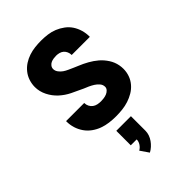

<svg xmlns="http://www.w3.org/2000/svg" viewBox="-233 -618 965 965"><g transform="rotate(-45 250.0 -135.5)"><path d="M249 8Q225 8 201.5 5Q178 2 156 -6Q134 -14 114.5 -28Q95 -42 81.5 -61.5Q68 -81 61 -103.5Q54 -126 54 -150Q54 -151 54 -151.5Q54 -152 54 -153H183Q183 -153 183 -152.5Q183 -152 183 -152Q183 -140 188.5 -129Q194 -118 203.5 -111Q213 -104 225 -101.5Q237 -99 249 -99Q259 -99 269.5 -100.5Q280 -102 290 -106Q300 -110 307.5 -118Q315 -126 315 -136Q315 -151 305 -162.5Q295 -174 283 -181.5Q271 -189 258 -195Q245 -201 232 -206L230 -207Q201 -220 171.5 -234.5Q142 -249 118 -271Q94 -293 79 -323Q64 -353 64 -385Q64 -407 71 -428.5Q78 -450 92 -467.5Q106 -485 124.5 -497Q143 -509 164 -516Q185 -523 207 -525.5Q229 -528 251 -528Q274 -528 297 -525Q320 -522 341 -513.5Q362 -505 381 -491Q400 -477 412.5 -458Q425 -439 431.5 -416.5Q438 -394 438 -371Q438 -370 438 -369.5Q438 -369 438 -368H309Q309 -368 309 -368.5Q309 -369 309 -369Q309 -380 304.5 -390.5Q300 -401 292 -408Q284 -415 273 -418Q262 -421 251 -421Q242 -421 232 -419.5Q222 -418 213.5 -414Q205 -410 199 -402Q193 -394 193 -384Q193 -371 201.5 -359.5Q210 -348 221 -340.5Q232 -333 244.5 -327.5Q257 -322 269 -316.5Q281 -311 293.5 -306Q306 -301 318.5 -295Q331 -289 342.5 -282.5Q354 -276 365 -268.5Q376 -261 386.5 -252Q397 -243 405.5 -233Q414 -223 421.5 -211.5Q429 -200 434 -187.5Q439 -175 441.5 -161.5Q444 -148 444 -135Q444 -112 436.5 -90.5Q429 -69 414 -51.5Q399 -34 379.5 -22.5Q360 -11 338.5 -4Q317 3 294 5.5Q271 8 249 8ZM240 257 209 212Q222 205 231 191.5Q240 178 240 163H198V60H302V163Q302 178 297 192Q292 206 283.5 218Q275 230 264 240Q253 250 240 257Z"/></g></svg>

Font: Iosevka SS04 Heavy
Style: Regular
Weight: 900
Monospace: yes
Designer: Belleve Invis
Foundry: Belleve Invis
Version: Version 19.0.0; ttfautohint (v1.8.4)